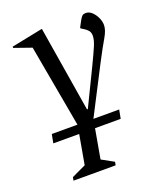

<svg xmlns="http://www.w3.org/2000/svg" viewBox="-129 -547 739 865"><g transform="rotate(-20 240.0 -114.5)"><path d="M46 42 54 0H177L106 -395L23 -424V-430L171 -460H174L241 -50H245L329 -223Q356 -279 367.5 -306.5Q379 -334 379 -353Q379 -369 371 -378.5Q363 -388 351 -395L338 -403V-407L354 -437Q362 -451 367.5 -455.5Q373 -460 384 -460Q400 -460 413.5 -447Q427 -434 435 -416Q443 -398 443 -381Q443 -357 423.5 -324Q404 -291 371 -228L254 -1L253 0H377L369 42H246L221 183L279 215L276 231H74L77 215L145 183L170 42Z"/></g></svg>

Font: Spectral
Style: Italic
Weight: 400
Italic angle: -10°
Designer: Jean-Baptiste Levee
Foundry: Production Type
Version: Version 2.001